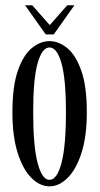

<svg xmlns="http://www.w3.org/2000/svg" viewBox="-20 -680 370 712"><path d="M163.5 11Q127.5 11 96 -20.8Q64.5 -52.5 45.2 -114Q26 -175.5 26 -263.5Q26 -360 46.2 -418Q66.5 -476 98 -501.8Q129.5 -527.5 163.5 -527.5Q197.5 -527.5 229.2 -501.8Q261 -476 281.5 -418Q302 -360 302 -263.5Q302 -175.5 282.5 -114Q263 -52.5 231.2 -20.8Q199.5 11 163.5 11ZM163.5 -13Q191.5 -13 208 -75.5Q224.5 -138 224.5 -263.5Q224.5 -387 208 -445.5Q191.5 -504 163.5 -504Q136 -504 119.5 -445.5Q103 -387 103 -263.5Q103 -138 119.5 -75.5Q136 -13 163.5 -13ZM149.5 -552.5 73 -660.5H99.5L164.5 -587L229.5 -660.5H256L179.5 -552.5Z"/></svg>

Font: Imbue 50pt
Style: Regular
Weight: 400
Designer: Tyler Finck
Foundry: Etcetera Type Company
Version: Version 1.102; ttfautohint (v1.8.3)